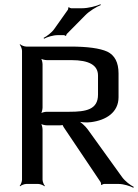

<svg xmlns="http://www.w3.org/2000/svg" viewBox="-20 -869 652 907"><path d="M540 -410V-522C540 -574 522 -608 487 -625C452 -641 393 -649 312 -649H104C95 -649 80 -655 75 -660L73 -658C78 -653 84 -638 84 -629V-20C84 -11 78 4 73 9L75 11C80 6 95 0 104 0H161C170 0 185 6 190 11L192 9C187 4 181 -11 181 -20V-257C181 -266 177 -283 172 -288L170 -286C175 -281 192 -277 201 -277H264C268 -277 278 -278 279 -280L276 -282C274 -280 279 -271 281 -268L455 -9C457 -6 458 1 457 3L460 5C462 3 468 0 472 0H541C564 0 595 10 610 18L612 14C596 6 571 -13 557 -32L395 -257C383 -274 360 -294 346 -301L344 -297C359 -291 390 -289 410 -292C481 -301 540 -338 540 -410ZM308 -341H201C192 -341 175 -337 170 -332L172 -330C177 -335 181 -352 181 -361V-565C181 -574 177 -591 172 -596L170 -594C175 -589 192 -585 201 -585H317C401 -585 443 -561 443 -512V-422C443 -351 386 -341 308 -341ZM367 -830H316C313 -830 307 -833 306 -835L302 -833C303 -831 302 -824 300 -822L237 -733C225 -715 200 -697 186 -690L188 -686C202 -694 231 -703 253 -703H282C284 -703 289 -701 289 -699L293 -701C292 -702 294 -707 296 -709L382 -796C402 -817 436 -837 456 -845L455 -849C435 -840 397 -830 367 -830Z"/></svg>

Font: Gamestation Storm
Style: Regular
Weight: 400
Designer: Jonas Hecksher
Foundry: Jonas Hecksher, Playtypeª, e-types AS
Version: Version 1.003